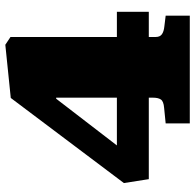

<svg xmlns="http://www.w3.org/2000/svg" viewBox="-26 -726 751 740"><g transform="rotate(-90 350.0 -355.5)"><path d="M245 0V-93L305 -99Q330 -101 337 -111.5Q344 -122 344 -141V-158H30L15 -254L343 -690L548 -711L578 -691V-281H675V-158H578V-131Q578 -115 588.5 -107.5Q599 -100 619 -98L660 -93V0ZM160 -281H344V-515H340Z"/></g></svg>

Font: Literata Variable Black
Style: Regular
Weight: 900
Designer: Latin by Veronika Burian and Jose Scaglione. Greek by Irene Vlachou. Cyrillic by Vera Evstafieva.
Foundry: TypeTogether
Version: Version 3.021